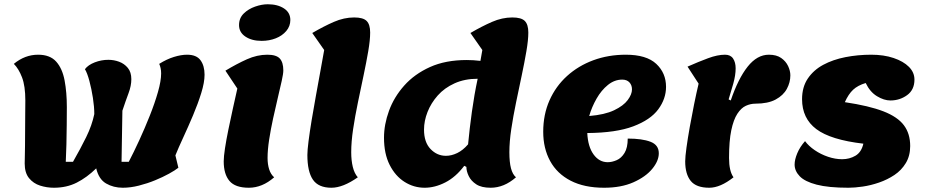

<svg xmlns="http://www.w3.org/2000/svg" viewBox="-20 -857 4356 902"><path d="M233 25Q200 25 168.5 15Q137 5 116.5 -20Q96 -45 96 -89Q96 -89 96.5 -112Q97 -135 97.5 -171Q98 -207 98 -247.5Q98 -288 98.5 -325Q99 -362 99 -385Q99 -453 83.5 -493.5Q68 -534 45 -557Q97 -600 159 -600Q215 -600 244 -567.5Q273 -535 283.5 -479Q294 -423 294 -354Q294 -317 293.5 -270.5Q293 -224 292 -178.5Q291 -133 289 -97H323Q358 -158 385 -213Q412 -268 423 -321Q423 -355 416.5 -397Q410 -439 400 -476.5Q390 -514 379 -532Q394 -552 425 -564Q456 -576 489 -576Q515 -576 539.5 -567Q564 -558 580.5 -538Q597 -518 597 -485Q597 -454 584 -419.5Q571 -385 555 -337L551 -97H585Q608 -141 634 -197.5Q660 -254 683.5 -313Q707 -372 722 -424.5Q737 -477 737 -512Q737 -526 734.5 -537Q732 -548 728 -557Q763 -579 797 -589.5Q831 -600 859 -600Q903 -600 922 -574Q941 -548 941 -506Q941 -470 925.5 -420Q910 -370 887 -315.5Q864 -261 841 -211.5Q818 -162 804 -127L818 -69Q803 -57 774 -41Q745 -25 708.5 -10Q672 5 632.5 15Q593 25 557 25Q513 25 478.5 5Q444 -15 432 -66Q388 -23 340.5 1Q293 25 233 25Z M1209 -665Q1163 -665 1133 -685Q1103 -705 1103 -739Q1103 -772 1125 -793.5Q1147 -815 1178.5 -826Q1210 -837 1238 -837Q1284 -837 1314 -817.5Q1344 -798 1344 -763Q1344 -734 1325 -711.5Q1306 -689 1275.5 -677Q1245 -665 1209 -665ZM1149 25Q1085 25 1058 -7Q1031 -39 1031 -99Q1031 -121 1037 -160.5Q1043 -200 1053 -248.5Q1063 -297 1074 -347Q1085 -397 1095 -441L1039 -525Q1092 -557 1140 -578.5Q1188 -600 1236 -600Q1278 -600 1294.5 -582Q1311 -564 1311 -526Q1311 -511 1303.5 -477Q1296 -443 1285 -397Q1274 -351 1263 -300.5Q1252 -250 1244.5 -201.5Q1237 -153 1237 -115Q1237 -85 1244.5 -61.5Q1252 -38 1268 -24Q1212 25 1149 25Z M1537 25Q1476 25 1450 -13Q1424 -51 1424 -129Q1424 -151 1429.5 -194Q1435 -237 1444 -292Q1453 -347 1464 -406.5Q1475 -466 1485 -522Q1495 -578 1503 -622L1447 -702Q1500 -733 1548 -754Q1596 -775 1644 -775Q1686 -775 1702.5 -758.5Q1719 -742 1719 -704Q1719 -669 1710 -616.5Q1701 -564 1688 -502.5Q1675 -441 1661.5 -376Q1648 -311 1639 -251Q1630 -191 1630 -142Q1630 -103 1637.5 -72.5Q1645 -42 1661 -24Q1591 25 1537 25Z M1975 25Q1924 25 1880.5 -2.5Q1837 -30 1810.5 -82.5Q1784 -135 1784 -210Q1784 -272 1807.5 -336.5Q1831 -401 1879 -455Q1927 -509 2000 -542Q2073 -575 2173 -575Q2189 -575 2204.5 -574Q2220 -573 2237 -571Q2238 -578 2241.5 -596.5Q2245 -615 2246 -622L2190 -702Q2243 -733 2291 -754Q2339 -775 2387 -775Q2429 -775 2445.5 -758.5Q2462 -742 2462 -704Q2462 -669 2453 -616.5Q2444 -564 2431 -502.5Q2418 -441 2404.5 -376Q2391 -311 2382 -251Q2373 -191 2373 -142Q2373 -95 2380.5 -66.5Q2388 -38 2404 -24Q2348 25 2285 25Q2242 25 2217.5 9Q2193 -7 2182 -30Q2171 -53 2171 -73L2161 -78Q2121 -25 2072 0Q2023 25 1975 25ZM2075 -125Q2101 -125 2128 -138Q2155 -151 2179 -179Q2186 -253 2197 -332.5Q2208 -412 2224 -487Q2163 -487 2115.5 -465.5Q2068 -444 2036.5 -408.5Q2005 -373 1988.5 -331Q1972 -289 1972 -248Q1972 -189 2002.5 -157Q2033 -125 2075 -125Z M2818 25Q2725 25 2661 -8Q2597 -41 2564.5 -100.5Q2532 -160 2532 -238Q2532 -319 2561.5 -385.5Q2591 -452 2644 -500Q2697 -548 2767.5 -574Q2838 -600 2920 -600Q3017 -600 3063 -557Q3109 -514 3109 -449Q3109 -393 3072.5 -343.5Q3036 -294 2955 -263.5Q2874 -233 2739 -232Q2742 -168 2768.5 -131.5Q2795 -95 2835 -95Q2855 -95 2877 -104.5Q2899 -114 2914 -138.5Q2929 -163 2929 -206Q2997 -206 3036 -191Q3075 -176 3075 -137Q3075 -101 3044 -63.5Q3013 -26 2955.5 -0.5Q2898 25 2818 25ZM2748 -312Q2821 -318 2865 -339Q2909 -360 2929 -387Q2949 -414 2949 -437Q2949 -457 2937 -470Q2925 -483 2903 -483Q2867 -483 2836 -458Q2805 -433 2782.5 -393.5Q2760 -354 2748 -312Z M3312 25Q3251 25 3225 -7Q3199 -39 3199 -99Q3199 -120 3205 -163.5Q3211 -207 3220.5 -260.5Q3230 -314 3241 -368Q3252 -422 3262 -464L3210 -544Q3262 -567 3306.5 -583.5Q3351 -600 3386 -600Q3412 -600 3424 -582Q3436 -564 3436 -536Q3436 -504 3425 -464.5Q3414 -425 3403 -390L3413 -385Q3448 -488 3492.5 -544Q3537 -600 3592 -600Q3628 -600 3650 -584.5Q3672 -569 3682.5 -546.5Q3693 -524 3693 -503Q3693 -470 3676.5 -439.5Q3660 -409 3624 -389.5Q3588 -370 3529 -370Q3506 -370 3484 -360Q3462 -350 3444 -322.5Q3426 -295 3415.5 -245Q3405 -195 3405 -115Q3405 -53 3426 -24Q3364 25 3312 25Z M3966 25Q3872 25 3816.5 10.5Q3761 -4 3737 -29Q3713 -54 3713 -84Q3713 -107 3725.5 -137Q3738 -167 3762 -194Q3779 -171 3807.5 -151.5Q3836 -132 3870 -120.5Q3904 -109 3936 -109Q3971 -109 3999 -125.5Q4027 -142 4036 -182Q3882 -200 3815 -250.5Q3748 -301 3748 -391Q3748 -448 3775 -488Q3802 -528 3847.5 -552.5Q3893 -577 3951.5 -588.5Q4010 -600 4073 -600Q4132 -600 4178 -584.5Q4224 -569 4250 -543Q4276 -517 4276 -483Q4276 -435 4241.5 -410Q4207 -385 4163 -385Q4133 -385 4100 -405Q4067 -425 4047 -467Q4010 -456 3988 -435.5Q3966 -415 3949 -377Q4063 -360 4130 -334Q4197 -308 4226.5 -268.5Q4256 -229 4256 -171Q4256 -125 4235.5 -91Q4215 -57 4182 -35Q4149 -13 4110 0.5Q4071 14 4033 19.5Q3995 25 3966 25Z"/></svg>

Font: Lemon
Style: Regular
Weight: 400
Designer: Eduardo Rodriguez Tunni
Foundry: Eduardo Rodriguez Tunni
Version: Version 1.003; ttfautohint (v1.8.4.7-5d5b);gftools[0.9.24]